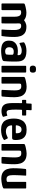

<svg xmlns="http://www.w3.org/2000/svg" viewBox="1460 -2160 708 3669"><g transform="rotate(90 1814.5 -326.0)"><path d="M61 0Q47 0 47 -13V-422Q47 -432 52 -438Q57 -444 69 -448Q87 -454 114.5 -460.5Q142 -467 170.5 -471.5Q199 -476 219 -476Q272 -476 305.5 -464.5Q339 -453 366 -431Q386 -446 405.5 -455.5Q425 -465 445.5 -470.5Q466 -476 490 -476Q569 -476 611 -445.5Q653 -415 670 -364Q687 -313 687 -250Q687 -199 685 -159Q683 -119 679.5 -84Q676 -49 670 -10Q670 -3 668 -1.5Q666 0 661 0H554Q548 0 546.5 -3.5Q545 -7 545 -19Q548 -48 550 -86.5Q552 -125 553 -169Q554 -213 554 -254Q554 -270 551.5 -290.5Q549 -311 541.5 -330.5Q534 -350 519 -363Q504 -376 479 -376Q450 -376 439 -367Q428 -358 428 -338Q428 -295 428.5 -254Q429 -213 429 -173.5Q429 -134 428.5 -94.5Q428 -55 428 -14Q428 0 415 0H309Q300 0 300 -10V-253Q300 -289 293 -316.5Q286 -344 268.5 -360Q251 -376 219 -376Q210 -376 201.5 -374.5Q193 -373 186 -370Q174 -366 174 -353V-16Q174 0 161 0Z M952 7Q901 7 856.5 -4.5Q812 -16 784.5 -49Q757 -82 757 -145Q757 -197 776.5 -230.5Q796 -264 826.5 -282Q857 -300 890 -306.5Q923 -313 949 -313Q970 -313 989.5 -311.5Q1009 -310 1026 -307Q1035 -304 1035 -320Q1035 -357 1012.5 -372Q990 -387 950 -387Q912 -387 877.5 -373Q843 -359 819 -347Q808 -341 804.5 -343Q801 -345 799 -356L790 -412Q788 -425 790 -429Q792 -433 801 -439Q827 -456 867 -466.5Q907 -477 952 -477Q1020 -477 1061 -461.5Q1102 -446 1122.5 -420Q1143 -394 1149.5 -360.5Q1156 -327 1156 -291Q1157 -249 1156.5 -208.5Q1156 -168 1154 -128Q1152 -88 1148 -47Q1146 -36 1142 -30.5Q1138 -25 1126 -19Q1112 -12 1089 -7.5Q1066 -3 1039.5 0.5Q1013 4 990 5.5Q967 7 952 7ZM960 -70Q968 -70 978 -71Q988 -72 998 -75.5Q1008 -79 1014.5 -84Q1021 -89 1022 -97Q1025 -121 1027 -150Q1029 -179 1027 -206Q1027 -219 1017 -224Q1007 -231 988.5 -232.5Q970 -234 958 -234Q949 -234 935.5 -230.5Q922 -227 910 -218Q898 -209 890.5 -191Q883 -173 883 -145Q883 -123 892 -106Q901 -89 918 -79.5Q935 -70 960 -70Z M1369 -601Q1369 -571 1356 -555.5Q1343 -540 1302 -540Q1263 -540 1248.5 -555.5Q1234 -571 1234 -601Q1234 -627 1248.5 -643.5Q1263 -660 1302 -660Q1345 -660 1357 -643.5Q1369 -627 1369 -601ZM1366 -12Q1366 0 1352 0H1250Q1238 0 1238 -12V-460Q1238 -472 1250 -472H1352Q1366 -472 1366 -460Z M1465 0Q1451 0 1451 -13Q1451 -117 1451 -220.5Q1451 -324 1451 -428Q1451 -438 1458 -443Q1465 -448 1485 -455Q1498 -459 1523.5 -464.5Q1549 -470 1579 -475Q1609 -480 1633 -480Q1716 -480 1760.5 -448.5Q1805 -417 1821.5 -365.5Q1838 -314 1838 -252Q1838 -215 1836.5 -174.5Q1835 -134 1832 -95Q1829 -56 1826 -24Q1824 -6 1820 -3Q1816 0 1802 0H1720Q1706 0 1701.5 -3.5Q1697 -7 1698 -19Q1698 -23 1699.5 -50.5Q1701 -78 1703 -116Q1705 -154 1706.5 -191Q1708 -228 1708 -251Q1708 -303 1699 -330.5Q1690 -358 1673 -368Q1656 -378 1630 -378Q1620 -378 1611 -377Q1602 -376 1595 -374Q1586 -373 1582 -366Q1578 -359 1578 -343Q1578 -301 1578 -246Q1578 -191 1578 -132Q1578 -73 1578 -13Q1578 0 1567 0Z M2105 0Q2037 0 2003.5 -28.5Q1970 -57 1959 -108Q1951 -150 1950.5 -194Q1950 -238 1950 -283Q1950 -312 1950.5 -334Q1951 -356 1952 -383Q1952 -393 1943 -393H1902Q1894 -393 1891.5 -395Q1889 -397 1889 -407V-457Q1889 -469 1891.5 -470.5Q1894 -472 1905 -472H1946Q1954 -472 1955 -476Q1956 -480 1957 -489L1961 -564Q1961 -576 1973 -576H2073Q2078 -576 2083 -572.5Q2088 -569 2087 -564L2082 -489Q2081 -477 2082.5 -474.5Q2084 -472 2090 -472H2174Q2184 -472 2186 -469.5Q2188 -467 2188 -455V-408Q2188 -398 2185 -395.5Q2182 -393 2172 -393H2089Q2083 -393 2080.5 -389.5Q2078 -386 2078 -379Q2077 -353 2076 -326.5Q2075 -300 2075 -272Q2075 -237 2076.5 -201.5Q2078 -166 2085 -133Q2091 -114 2102 -106Q2113 -98 2131 -98Q2143 -98 2154 -101.5Q2165 -105 2173 -107Q2185 -114 2188 -111.5Q2191 -109 2195 -99L2212 -39Q2216 -32 2210 -26.5Q2204 -21 2186 -14Q2174 -10 2160 -6.5Q2146 -3 2132 -1.5Q2118 0 2105 0Z M2246 -237Q2246 -284 2256 -327Q2266 -370 2289.5 -405Q2313 -440 2354.5 -460Q2396 -480 2459 -480Q2525 -480 2564 -461.5Q2603 -443 2623 -412Q2643 -381 2649.5 -344.5Q2656 -308 2656 -272Q2656 -230 2646.5 -216.5Q2637 -203 2617 -203H2385Q2379 -203 2377.5 -200.5Q2376 -198 2376 -191Q2376 -161 2389.5 -136.5Q2403 -112 2429 -98Q2455 -84 2490 -84Q2523 -84 2553 -94.5Q2583 -105 2597 -113Q2609 -120 2616 -121.5Q2623 -123 2631 -107L2652 -65Q2658 -54 2655 -49.5Q2652 -45 2642 -38Q2607 -14 2558 -3Q2509 8 2460 8Q2395 8 2353 -11Q2311 -30 2288 -64Q2265 -98 2255.5 -142.5Q2246 -187 2246 -237ZM2527 -293Q2527 -321 2520 -341Q2513 -361 2497.5 -372Q2482 -383 2456 -383Q2435 -383 2420.5 -375Q2406 -367 2397 -354Q2388 -341 2383 -325.5Q2378 -310 2376 -296Q2375 -280 2376 -276.5Q2377 -273 2384 -273H2515Q2524 -273 2526 -276Q2528 -279 2527 -293Z M2746 0Q2732 0 2732 -13Q2732 -117 2732 -220.5Q2732 -324 2732 -428Q2732 -438 2739 -443Q2746 -448 2766 -455Q2779 -459 2804.5 -464.5Q2830 -470 2860 -475Q2890 -480 2914 -480Q2997 -480 3041.5 -448.5Q3086 -417 3102.5 -365.5Q3119 -314 3119 -252Q3119 -215 3117.5 -174.5Q3116 -134 3113 -95Q3110 -56 3107 -24Q3105 -6 3101 -3Q3097 0 3083 0H3001Q2987 0 2982.5 -3.5Q2978 -7 2979 -19Q2979 -23 2980.5 -50.5Q2982 -78 2984 -116Q2986 -154 2987.5 -191Q2989 -228 2989 -251Q2989 -303 2980 -330.5Q2971 -358 2954 -368Q2937 -378 2911 -378Q2901 -378 2892 -377Q2883 -376 2876 -374Q2867 -373 2863 -366Q2859 -359 2859 -343Q2859 -301 2859 -246Q2859 -191 2859 -132Q2859 -73 2859 -13Q2859 0 2848 0Z M3400 4Q3318 4 3273.5 -27Q3229 -58 3212 -109Q3195 -160 3195 -222Q3195 -259 3196.5 -299Q3198 -339 3201 -377.5Q3204 -416 3208 -448Q3210 -466 3214 -469Q3218 -472 3232 -472H3313Q3327 -472 3333 -471.5Q3339 -471 3336 -453Q3336 -449 3334.5 -424Q3333 -399 3331 -362.5Q3329 -326 3328 -287.5Q3327 -249 3327 -218Q3327 -155 3344.5 -125.5Q3362 -96 3403 -96Q3408 -96 3417 -96.5Q3426 -97 3435 -99Q3444 -101 3450 -105Q3456 -109 3456 -116V-455Q3456 -460 3457 -466Q3458 -472 3464 -472H3568Q3572 -472 3577 -470Q3582 -468 3582 -459V-50Q3582 -38 3575 -33Q3568 -28 3546 -20Q3535 -16 3509.5 -10.5Q3484 -5 3454.5 -0.5Q3425 4 3400 4Z"/></g></svg>

Font: Glory Thin
Style: Bold
Weight: 700
Version: Version 1.011